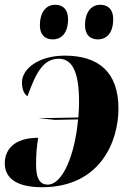

<svg xmlns="http://www.w3.org/2000/svg" viewBox="-35 -778 546 804"><path d="M376 -613C406 -613 439 -634 439 -698C439 -739 417 -758 385 -758C345 -758 321 -724 321 -673C321 -632 342 -613 376 -613ZM187 -613C217 -613 250 -634 250 -698C250 -739 228 -758 196 -758C156 -758 132 -724 132 -673C132 -632 153 -613 187 -613ZM196 -276 292 -278C279 -132 228 -5 165 -5C136 -5 116 -24 116 -89C116 -131 119 -168 125 -201C19 -201 -15 -147 -15 -94C-15 -38 26 6 141 6C385 6 461 -186 461 -323C461 -479 375 -545 236 -545C127 -545 57 -490 57 -433C57 -399 69 -382 80 -375C116 -475 147 -532 211 -532C266 -532 296 -480 296 -353C296 -330 295 -308 293 -286L126 -283Z"/></svg>

Font: Noto Serif Display Condensed Black
Style: Italic
Weight: 900
Width: 3
Italic angle: -12°
Designer: Monotype Design Team
Foundry: Monotype Imaging Inc.
Version: Version 2.009